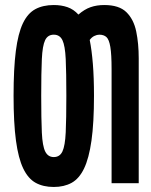

<svg xmlns="http://www.w3.org/2000/svg" viewBox="-20 -729 600 764"><path d="M194 15Q152 15 122 -1.5Q92 -18 72.5 -58.5Q53 -99 43.5 -169.5Q34 -240 34 -348Q34 -456 43 -526Q52 -596 71 -636Q90 -676 120.5 -692.5Q151 -709 194 -709Q224 -709 248.5 -700.5Q273 -692 292 -671Q316 -692 340.5 -700.5Q365 -709 395 -709Q454 -709 483 -680.5Q512 -652 522 -604Q532 -556 532 -496.5Q532 -437 532 -375V0H424V-454Q424 -513 419 -542.5Q414 -572 403.5 -581.5Q393 -591 375 -591Q366 -591 355.5 -586Q345 -581 337 -570Q345 -530 349.5 -475Q354 -420 354 -348Q354 -240 344 -169.5Q334 -99 314.5 -58.5Q295 -18 265 -1.5Q235 15 194 15ZM194 -104Q218 -104 228.5 -126.5Q239 -149 241.5 -202Q244 -255 244 -348Q244 -441 241.5 -494Q239 -547 228.5 -569Q218 -591 194 -591Q170 -591 159.5 -569Q149 -547 146.5 -494Q144 -441 144 -348Q144 -255 146.5 -201.5Q149 -148 160 -126Q171 -104 194 -104Z"/></svg>

Font: Ubuntu Sans Mono
Style: Regular
Weight: 400
Monospace: yes
Designer: Dalton Maag Ltd
Foundry: Dalton Maag Ltd
Version: Version 1.006